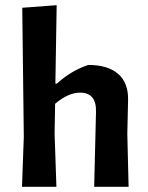

<svg xmlns="http://www.w3.org/2000/svg" viewBox="-20 -722 573 742"><path d="M321 -471Q397 -471 436.5 -436.5Q476 -402 475 -337L472 -204L477 0H344L351 -290Q353 -364 289 -364Q244 -364 193 -321L191 -205L198 0H65L72 -193L66 -692L199 -702L194 -399H200Q255 -449 321 -471Z"/></svg>

Font: Alegreya Sans
Style: Bold
Weight: 700
Designer: Juan Pablo del Peral
Foundry: Huerta Tipografica
Version: Version 2.007